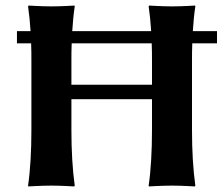

<svg xmlns="http://www.w3.org/2000/svg" viewBox="-20 -668 804 691"><path d="M527 -311V-200C527 -125 523 -54 515 0L516 3C516 3 564 0 599 0C633 0 681 3 681 3L683 0C675 -57 671 -125 671 -200V-445C671 -468 671 -490 672 -512H761V-556H674C676 -589 679 -619 683 -645L682 -648C682 -648 634 -645 599 -645C565 -645 517 -648 517 -648L515 -645C519 -618 522 -588 524 -556H240C242 -589 245 -619 249 -645L248 -648C248 -648 200 -645 165 -645C131 -645 83 -648 83 -648L81 -645C85 -618 88 -588 90 -556H41V-512H92C93 -490 93 -468 93 -445V-200C93 -125 89 -54 81 0L82 3C82 3 130 0 165 0C199 0 247 3 247 3L249 0C241 -57 237 -125 237 -200V-311ZM527 -363H237V-445C237 -468 237 -490 238 -512H526C527 -490 527 -468 527 -445Z"/></svg>

Font: Libertinus Sans
Style: Bold
Weight: 700
Designer: Philipp H. Poll, Khaled Hosny
Foundry: Caleb Maclennan
Version: Version 7.050;RELEASE